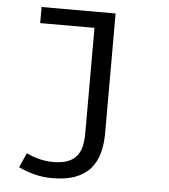

<svg xmlns="http://www.w3.org/2000/svg" viewBox="-51 -532 702 796"><g transform="rotate(5 300.0 -134.5)"><path d="M194 217Q156 217 120 207.5Q84 198 55 184L82 123Q108 136 136.5 143Q165 150 193 150Q229 150 253 141Q277 132 291 115Q305 98 310.5 73.5Q316 49 316 18V-419H90V-486H398V12Q398 57 388 94.5Q378 132 354.5 159.5Q331 187 292 202Q253 217 194 217Z"/></g></svg>

Font: Source Code Pro
Style: Regular
Weight: 400
Monospace: yes
Designer: Paul D. Hunt, Teo Tuominen
Foundry: Adobe Systems Incorporated
Version: Version 2.030;PS 1.000;hotconv 16.6.51;makeotf.lib2.5.65220